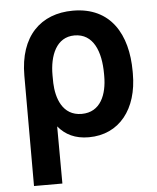

<svg xmlns="http://www.w3.org/2000/svg" viewBox="-53 -599 692 847"><g transform="rotate(-5 292.5 -175.0)"><path d="M63.2 -285.5V203.1H188.9L187.9 -50.1C219.8 -11.7 262.4 9.9 323.2 9.9C458.8 9.9 541.2 -96.6 540.8 -252.8V-262.8C540.8 -426.8 468.4 -552.6 301.5 -552.6C159.1 -552.6 63.2 -460.9 63.2 -285.5ZM187.1 -276.6C186.8 -362.9 218 -443.2 298.7 -443.2C382.1 -443.2 414.1 -362.2 414.1 -262.8V-252.8C414.1 -172.6 384.9 -95.5 300.8 -95.5C215.2 -95.5 190 -176.1 187.5 -241.8Z"/></g></svg>

Font: Margiela Sans Semi Bold
Style: Regular
Weight: 600
Designer: Stefan Endress, Andreas Faust
Version: Version 1.100;FEAKit 1.0